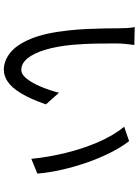

<svg xmlns="http://www.w3.org/2000/svg" viewBox="125 -866 749 1040"><g transform="rotate(90 500.0 -345.5)"><path d="M223.1 -698.2Q220.2 -680.2 217.5 -650.4Q214.8 -620.6 214.8 -601.1Q214.4 -553.7 215.6 -490Q216.8 -426.3 222.2 -363.8Q230 -280.3 248.5 -217.8Q267.1 -155.3 294.7 -120.6Q322.3 -85.9 357.9 -85.9Q383.3 -85.9 406.7 -116.2Q430.2 -146.5 449.7 -193.4Q469.2 -240.2 481.9 -290L544.9 -219.2Q515.1 -133.8 484.6 -84Q454.1 -34.2 422.4 -12.7Q390.6 8.8 356.9 8.8Q309.6 8.8 265.9 -25.4Q222.2 -59.6 189.9 -137Q157.7 -214.4 144 -344.2Q139.2 -387.7 136.7 -438.7Q134.3 -489.7 133.5 -535.9Q132.8 -582 132.8 -610.8Q132.8 -628.4 131.6 -655.3Q130.4 -682.1 126 -700.2ZM744.1 -669.9Q777.3 -626.5 806.9 -567.6Q836.4 -508.8 859.9 -441.4Q883.3 -374 898.9 -305.2Q914.6 -236.3 919.9 -172.9L839.8 -140.1Q831.1 -230.5 808.3 -324.2Q785.6 -418 749.8 -501.2Q713.9 -584.5 666 -643.1Z"/></g></svg>

Font: Source Han Sans CN
Style: Regular
Weight: 400
Designer: Ryoko NISHIZUKA  (kana, bopomofo & ideographs); Paul D. Hunt (Latin, Greek & Cyrillic); Sandoll Communications , Soo-you
Foundry: Adobe
Version: Version 2.004;hotconv 1.0.118;makeotfexe 2.5.65603